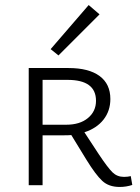

<svg xmlns="http://www.w3.org/2000/svg" viewBox="-20 -735 555 762"><path d="M375 -678 212 -515 181 -540 332 -715ZM499 -36 505 -1Q481 7 455 7Q412 7 386 -17Q360 -41 323 -101L263 -199Q253 -198 234 -198H149V0H94V-465H252Q332 -465 375 -433.5Q418 -402 418 -342Q418 -295 391 -260.5Q364 -226 315 -210L372 -123Q408 -69 426.5 -51Q445 -33 472 -33Q487 -33 499 -36ZM149 -240H243Q297 -240 329 -266.5Q361 -293 361 -335Q361 -418 248 -418H149Z"/></svg>

Font: EauTestSC Semilight
Style: Regular
Weight: 300
Designer: Christian Thalmann (Catharsis Fonts)
Version: Version 0.001;PS 000.001;hotconv 1.0.88;makeotf.lib2.5.64775